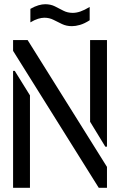

<svg xmlns="http://www.w3.org/2000/svg" viewBox="-20 -890 569 910"><path d="M321 -766Q295 -766 274 -776Q253 -786 233.5 -796Q214 -806 190 -806Q177 -806 160.5 -801Q144 -796 124 -784V-848Q145 -860 162.5 -865Q180 -870 194 -870Q220 -870 240 -860Q260 -850 280 -839.5Q300 -829 325 -829Q342 -829 361 -835.5Q380 -842 405 -857V-794Q380 -778 359 -772Q338 -766 321 -766ZM448 0 42 -649V-700H111L487 -99V0ZM42 0V-554H50L122 -438V0ZM479 -195 407 -313V-700H487V-195Z"/></svg>

Font: Stick No Bills
Style: Regular
Weight: 400
Version: Version 2.000